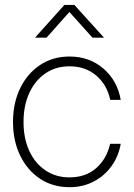

<svg xmlns="http://www.w3.org/2000/svg" viewBox="-20 -756 546 785"><path d="M264.2 9.3Q195.8 9.3 143.8 -25.1Q91.8 -59.6 62.5 -119.9Q33.2 -180.2 33.2 -257.3Q33.2 -335 62.5 -395.3Q91.8 -455.6 143.8 -490.2Q195.8 -524.9 264.2 -524.9Q345.7 -524.9 402.8 -475.6Q460 -426.3 473.6 -347.7H430.7Q417.5 -409.7 373.3 -447.3Q329.1 -484.9 264.2 -484.9Q208 -484.9 165.8 -456.1Q123.5 -427.2 99.9 -376Q76.2 -324.7 76.2 -257.3Q76.2 -190.4 99.6 -139.4Q123 -88.4 165.5 -59.6Q208 -30.8 264.2 -30.8Q329.6 -30.8 372.8 -68.1Q416 -105.5 430.2 -168H473.6Q464.4 -115.7 435.3 -75.9Q406.2 -36.1 362.3 -13.4Q318.4 9.3 264.2 9.3ZM170.4 -602.1H123.5V-602.5L243.2 -735.8H284.2L404.8 -602.5V-602.1H357.9L263.7 -707Z"/></svg>

Font: Inter Display ExtraLight
Style: Regular
Weight: 200
Designer: Rasmus Andersson
Foundry: rsms
Version: Version 4.000;git-a52131595